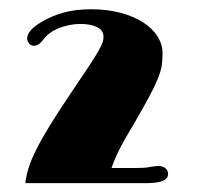

<svg xmlns="http://www.w3.org/2000/svg" viewBox="-20 -720 433 421"><path d="M35.6 -318.4Q37.1 -333.5 42.5 -351.1Q47.9 -368.7 59.6 -392.1Q71.3 -415.5 90.3 -446.5Q109.4 -477.5 138.2 -520Q161.6 -554.7 175.5 -575.7Q189.5 -596.7 196.3 -609.1Q203.1 -621.6 205.1 -627.7Q207 -633.8 207 -639.2Q207 -653.3 193.1 -660.4Q179.2 -667.5 155.8 -667.5Q144 -667.5 131.8 -665Q119.6 -662.6 108.9 -658.2Q98.1 -653.8 89.1 -647.2Q80.1 -640.6 74.7 -632.8Q64.9 -619.6 54.2 -619.6Q47.4 -619.6 43.5 -624.8Q39.6 -629.9 39.6 -635.7Q39.6 -653.8 72.8 -672.9Q94.2 -685.5 120.1 -692.6Q146 -699.7 179.7 -699.7Q215.3 -699.7 244.4 -691.9Q273.4 -684.1 293.9 -670.9Q314.5 -657.7 325.4 -640.1Q336.4 -622.6 336.4 -603.5Q336.4 -588.9 334.7 -576.9Q333 -564.9 326.7 -548.8Q320.3 -532.7 308.1 -509.8Q295.9 -486.8 274.9 -450.7Q263.7 -432.1 255.4 -417.5Q247.1 -402.8 241.2 -391.1Q235.4 -379.4 231.4 -369.9Q227.5 -360.4 224.6 -351.6H276.4Q287.1 -351.6 294.9 -352.1Q302.7 -352.5 309.6 -354Q314.9 -355 319.8 -355.5Q324.7 -356 327.1 -356Q336.9 -356 342.8 -351.1Q348.6 -346.2 348.6 -338.4Q348.6 -318.4 300.8 -318.4H35.6Z"/></svg>

Font: Limelight
Style: Regular
Weight: 400
Designer: Nicole Fally with help from Eben Sorkin
Foundry: Nicole Fally with help from Eben Sorkin
Version: Version 1.002